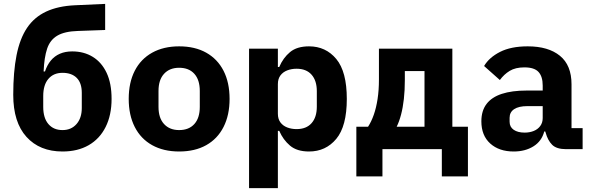

<svg xmlns="http://www.w3.org/2000/svg" viewBox="-20 -766 3040 986"><path d="M301 12Q184 12 116 -63Q48 -138 48 -279Q48 -397 65 -482.5Q82 -568 119 -623Q156 -678 217 -706.5Q278 -735 365 -739L520 -746V-612L380 -607Q312 -605 274.5 -583Q237 -561 222 -516Q207 -471 204 -399H211Q222 -432 241 -455Q260 -478 287.5 -490Q315 -502 351 -502Q411 -502 456.5 -474Q502 -446 527.5 -392Q553 -338 553 -258Q553 -175 522.5 -114Q492 -53 435.5 -20.5Q379 12 301 12ZM301 -98Q346 -98 373 -129Q400 -160 400 -211V-289Q400 -340 374 -366Q348 -392 301 -392Q255 -392 228.5 -361Q202 -330 202 -273V-217Q202 -160 228.5 -129Q255 -98 301 -98Z M900 12Q820 12 761.5 -20.5Q703 -53 672 -114Q641 -175 641 -258Q641 -342 672 -402.5Q703 -463 761.5 -495.5Q820 -528 900 -528Q981 -528 1039 -495.5Q1097 -463 1128 -402.5Q1159 -342 1159 -258Q1159 -175 1128 -114Q1097 -53 1039 -20.5Q981 12 900 12ZM900 -98Q950 -98 978 -129Q1006 -160 1006 -217V-299Q1006 -356 978 -387Q950 -418 900 -418Q851 -418 822.5 -387Q794 -356 794 -299V-217Q794 -160 822.5 -129Q851 -98 900 -98Z M1259 -516H1407V-422H1414Q1434 -469 1469.5 -498.5Q1505 -528 1567 -528Q1653 -528 1707 -463Q1761 -398 1761 -258Q1761 -118 1707 -53Q1653 12 1567 12Q1505 12 1469.5 -18Q1434 -48 1414 -94H1407V200H1259ZM1503 -103Q1553 -103 1580 -133.5Q1607 -164 1607 -218V-298Q1607 -352 1580 -382.5Q1553 -413 1503 -413Q1477 -413 1455 -404.5Q1433 -396 1420 -378.5Q1407 -361 1407 -334V-182Q1407 -155 1420 -137.5Q1433 -120 1455 -111.5Q1477 -103 1503 -103Z M1810 -115H1870Q1887 -141 1899.5 -176.5Q1912 -212 1919 -257.5Q1926 -303 1926 -358V-516H2303V-115H2383V140H2249V0H1944V140H1810ZM2160 -115V-401H2059V-354Q2059 -302 2054 -257.5Q2049 -213 2039.5 -177Q2030 -141 2017 -115Z M2887 0Q2838 0 2815.5 -22.5Q2793 -45 2782 -85L2780 -91H2775Q2762 -41 2719.5 -14.5Q2677 12 2618 12Q2543 12 2497.5 -29Q2452 -70 2452 -143Q2452 -197 2478.5 -232Q2505 -267 2557 -284Q2609 -301 2684 -301H2767V-327Q2767 -373 2745.5 -396.5Q2724 -420 2673 -420Q2627 -420 2597.5 -402Q2568 -384 2547 -355L2466 -427Q2492 -471 2548 -499.5Q2604 -528 2690 -528Q2796 -528 2855.5 -479.5Q2915 -431 2915 -333V-108H2972V0ZM2674 -85Q2700 -85 2721 -93.5Q2742 -102 2754.5 -119Q2767 -136 2767 -160V-221H2688Q2644 -221 2620.5 -205.5Q2597 -190 2597 -161V-141Q2597 -114 2618 -99.5Q2639 -85 2674 -85Z"/></svg>

Font: Lilex
Style: Regular
Weight: 400
Monospace: yes
Designer: Mike Abbink, Paul van der Laan, Pieter van Rosmalen, Mikhael Khrustik
Foundry: Mikhael Khrustik
Version: Version 2.510